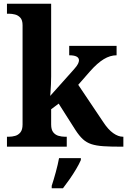

<svg xmlns="http://www.w3.org/2000/svg" viewBox="-20 -780 676 1021"><path d="M17 0V-53H29Q44 -53 60.5 -57.5Q77 -62 88.5 -76Q100 -90 100 -118V-646Q100 -673 88 -686Q76 -699 59.5 -703Q43 -707 29 -707H17V-760H252V-374Q252 -356 251 -331.5Q250 -307 248.5 -288.5Q247 -270 247 -270L373 -411Q390 -430 395 -441Q400 -452 400 -459Q400 -486 348 -486V-536H600V-486Q566 -486 532 -465.5Q498 -445 459 -401L396 -329L529 -131Q555 -91 582 -72Q609 -53 633 -53H636V0H622Q567 0 529.5 -2.5Q492 -5 466 -13.5Q440 -22 420.5 -40Q401 -58 381 -89L292 -229L252 -199V-118Q252 -90 263.5 -76Q275 -62 292 -57.5Q309 -53 323 -53H335V0ZM255 208Q265 178 276.5 136Q288 94 294 61H410V71Q401 92 385 119Q369 146 350.5 172.5Q332 199 315 221H255Z"/></svg>

Font: Noto Serif Tamil
Style: Bold Italic
Weight: 700
Italic angle: -12°
Designer: Indian Type Foundry, Tom Grace, and the Monotype Design Team
Foundry: Monotype Imaging Inc.
Version: Version 2.003; ttfautohint (v1.8.4.7-5d5b)